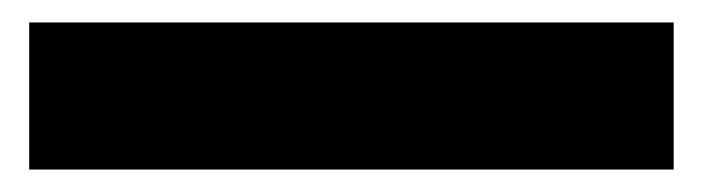

<svg xmlns="http://www.w3.org/2000/svg" viewBox="-20 49 627 171"><path d="M6 69V200H580V69Z"/></svg>

Font: LT Wave Text Black
Style: Regular
Weight: 900
Designer: Daniel Lyons
Version: Version 2.5 (Glyphs App)